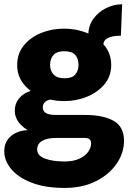

<svg xmlns="http://www.w3.org/2000/svg" viewBox="-20 -646 640 922"><path d="M290.5 256.5Q196.5 256.5 131.8 231.2Q67 206 33.8 165.8Q0.5 125.5 0.5 80.5Q0.5 33 34.5 6Q68.5 -21 117.5 -21L249 16.5Q205.5 16.5 182 30.8Q158.5 45 158.5 71.5Q158.5 101.5 195.8 115.5Q233 129.5 290.5 129.5Q331 129.5 359.5 116.8Q388 104 402.8 84Q417.5 64 417.5 42.5Q417.5 29.5 410.2 23Q403 16.5 387.5 16.5H249Q199.5 16.5 154 -0.5Q108.5 -17.5 79.8 -47.2Q51 -77 51 -114.5Q51 -145.5 68 -169Q85 -192.5 116.2 -205.5Q147.5 -218.5 189 -218.5L235 -169Q221 -169 209.8 -164.5Q198.5 -160 192 -151.2Q185.5 -142.5 185.5 -129.5Q185.5 -112.5 200.5 -103.2Q215.5 -94 249 -94H387.5Q475.5 -94 525.5 -65.8Q575.5 -37.5 575.5 30.5Q575.5 88.5 540 140.2Q504.5 192 440.5 224.2Q376.5 256.5 290.5 256.5ZM288 -160.5Q228 -160.5 176.8 -181.8Q125.5 -203 94 -241.8Q62.5 -280.5 62.5 -333.5Q62.5 -388 94 -427.2Q125.5 -466.5 176.8 -487.5Q228 -508.5 288 -508.5Q347 -508.5 398.5 -487.5Q450 -466.5 482 -427.2Q514 -388 514 -333.5Q514 -280.5 482 -241.8Q450 -203 398.5 -181.8Q347 -160.5 288 -160.5ZM290 -270Q326.5 -270 341.8 -288.5Q357 -307 357 -333.5Q357 -364.5 341.5 -382.2Q326 -400 288 -400Q253.5 -400 237 -382.2Q220.5 -364.5 220.5 -333.5Q220.5 -307 237.2 -288.5Q254 -270 290 -270ZM476 -428.5 404 -476Q404 -521.5 428 -555Q452 -588.5 489.5 -607Q527 -625.5 566.5 -625.5L560.5 -474.5Q519 -474.5 497.5 -463.2Q476 -452 476 -428.5Z"/></svg>

Font: Karla ExtraBold
Style: Regular
Weight: 800
Designer: Jonathan Pinhorn
Version: Version 2.001